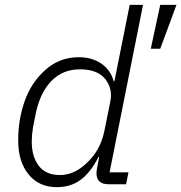

<svg xmlns="http://www.w3.org/2000/svg" viewBox="-20 -760 748 792"><path d="M708 -740 641 -559H602L641 -740ZM500 0H428Q378 0 378 -45Q378 -55 381 -70L389 -112H386Q354 -49 313 -18.5Q272 12 214 12Q141 12 98 -40.5Q55 -93 55 -181Q55 -267 82 -343.5Q109 -420 167.5 -472Q226 -524 305 -524Q359 -524 397.5 -498Q436 -472 449 -425H452L515 -740H570L432 -49H510ZM335 -85Q395 -139 411 -222L435 -341Q446 -394 414 -434Q382 -474 310 -474Q239 -474 192.5 -426.5Q146 -379 128 -294L116 -234Q111 -202 111 -175Q111 -114 140 -76Q169 -38 227 -38Q285 -38 335 -85Z"/></svg>

Font: IBM Plex Sans Light
Style: Italic
Weight: 300
Italic angle: -11.31°
Designer: Mike Abbink, Paul van der Laan, Pieter van Rosmalen
Foundry: Bold Monday
Version: Version 3.0